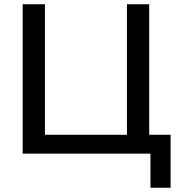

<svg xmlns="http://www.w3.org/2000/svg" viewBox="-20 -725 850 906"><path d="M690 161V0H87V-705H192V-89H579V-705H684V-89H785V161Z"/></svg>

Font: Nunito Sans 11pt SemiBold
Style: Regular
Weight: 600
Version: Version 3.101;gftools[0.9.27]